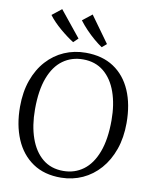

<svg xmlns="http://www.w3.org/2000/svg" viewBox="-104 -1061 917 1149"><g transform="rotate(10 354.5 -486.5)"><path d="M347.5 11Q245 12 174.5 -36Q104 -84 68 -169.2Q32 -254.5 32 -365Q32 -455 57.5 -526.5Q83 -598 128.5 -648.2Q174 -698.5 234.5 -724.8Q295 -751 364.5 -751Q465.5 -751 535 -705Q604.5 -659 640.8 -575.2Q677 -491.5 677 -379Q677 -290 651.8 -218.2Q626.5 -146.5 581.5 -95.5Q536.5 -44.5 476.8 -17.2Q417 10 347.5 11ZM352.5 -31Q422 -31 474.5 -69.8Q527 -108.5 556.2 -186Q585.5 -263.5 585.5 -379Q585.5 -475.5 559.2 -550Q533 -624.5 481.5 -666.8Q430 -709 355.5 -709Q286 -709 233.5 -671.2Q181 -633.5 152 -557.2Q123 -481 123 -365Q123 -266.5 149.5 -191Q176 -115.5 227 -73.2Q278 -31 352.5 -31ZM277.5 -800.5Q260.5 -811 239.2 -826.8Q218 -842.5 196.2 -861Q174.5 -879.5 155.2 -899.2Q136 -919 122 -938L179.5 -983.5L306 -827L278.5 -800.5ZM451 -800.5Q429 -815 402.5 -837.5Q376 -860 350.8 -886.5Q325.5 -913 307 -938L364.5 -983.5L479.5 -824L452 -800.5Z"/></g></svg>

Font: Merriweather 48pt Light
Style: Regular
Weight: 300
Version: Version 2.100